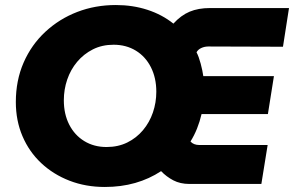

<svg xmlns="http://www.w3.org/2000/svg" viewBox="-20 -732 1170 764"><path d="M397 12Q321 12 256.5 -13Q192 -38 144 -83Q96 -128 69.5 -190Q43 -252 43 -326Q43 -412 74 -483Q105 -554 160.5 -605.5Q216 -657 287.5 -684.5Q359 -712 441 -712Q508 -712 566.5 -693Q625 -674 670 -638Q700 -671 734.5 -685.5Q769 -700 816 -700H1130L1106 -546L809 -547Q794 -547 781 -541Q768 -535 762 -524Q771 -507 778.5 -479Q786 -451 789 -429H1070L1046 -278H782Q775 -248 764 -220.5Q753 -193 738 -169Q744 -162 753 -158.5Q762 -155 773 -155H1045L1020 0H734Q697 0 669.5 -14.5Q642 -29 621 -51Q574 -20 518 -4Q462 12 397 12ZM404 -147Q450 -147 486.5 -165Q523 -183 549 -214Q575 -245 588.5 -284.5Q602 -324 602 -367Q602 -422 580.5 -464.5Q559 -507 520.5 -530.5Q482 -554 432 -554Q386 -554 349.5 -535.5Q313 -517 287 -486Q261 -455 247.5 -415.5Q234 -376 234 -333Q234 -278 255.5 -236Q277 -194 315.5 -170.5Q354 -147 404 -147Z"/></svg>

Font: MuseoModerno ExtraBold
Style: Italic
Weight: 800
Italic angle: -9°
Designer: Pablo Cosgaya, Héctor Gatti, Marcela Romero, and the Authors of The MuseoModerno Project.
Foundry: Omnibus-Type Team
Version: Version 1.003